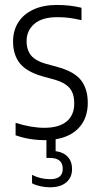

<svg xmlns="http://www.w3.org/2000/svg" viewBox="-20 -570 412 794"><path d="M210 6V55Q243 59.5 260.5 78.8Q278 98 278 129.5Q278 163.5 254.2 184Q230.5 204.5 186.5 204.5Q167 204.5 147.2 200.2Q127.5 196 112.5 188V153Q147 171 187.5 171Q239.5 171 239.5 128Q239.5 83 186 83H172V9.5H164Q101.5 9.5 44.5 -10.5V-62Q109 -41.5 163.5 -41.5Q223.5 -41.5 255.2 -67.5Q287 -93.5 287 -142Q287 -184 267.5 -206.2Q248 -228.5 206.5 -240.5L155.5 -254.5Q90.5 -273 62.2 -308Q34 -343 34 -399Q34 -443 55.2 -477Q76.5 -511 117.5 -530.2Q158.5 -549.5 215.5 -549.5Q269.5 -549.5 317 -538V-486.5Q290 -493 266.8 -496Q243.5 -499 217 -499Q154 -499 122 -471.2Q90 -443.5 90 -400.5Q90 -362.5 109 -340.2Q128 -318 168.5 -306.5L219.5 -292.5Q287 -274 315 -238.2Q343 -202.5 343 -144.5Q343 -83 308.2 -43.8Q273.5 -4.5 210 6Z"/></svg>

Font: Encode Sans Condensed Light
Style: Regular
Weight: 300
Width: 3
Designer: Multiple Designers
Foundry: Impallari Type
Version: Version 2.000